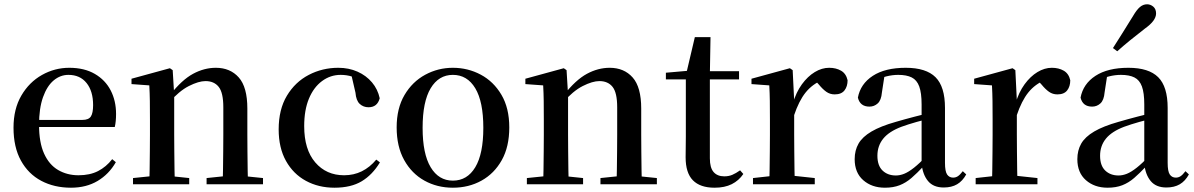

<svg xmlns="http://www.w3.org/2000/svg" viewBox="-20 -859 5568 895"><path d="M311 16Q233 16 172.5 -16Q112 -48 77.5 -110.5Q43 -173 43 -264Q43 -351 79.5 -413.5Q116 -476 175.5 -509.5Q235 -543 303 -543Q373 -543 422 -514.5Q471 -486 496 -437.5Q521 -389 521 -328Q521 -292 515 -267H93V-300H364Q393 -300 403.5 -316Q414 -332 414 -369Q414 -434 383.5 -472Q353 -510 299 -510Q261 -510 230 -484Q199 -458 180.5 -406Q162 -354 162 -277Q162 -195 185.5 -143Q209 -91 251 -66.5Q293 -42 346 -42Q399 -42 437 -61.5Q475 -81 503 -117L520 -103Q488 -47 435 -15.5Q382 16 311 16Z M600 0V-29L707 -40H757L862 -29V0ZM676 0Q677 -25 677.5 -66.5Q678 -108 678.5 -153Q679 -198 679 -232V-301Q679 -352 678.5 -388.5Q678 -425 676 -461L593 -467V-492L772 -541L785 -532L792 -417V-415V-232Q792 -198 792.5 -153Q793 -108 793.5 -66.5Q794 -25 795 0ZM943 0V-29L1049 -40H1099L1206 -29V0ZM1018 0Q1019 -25 1019.5 -66Q1020 -107 1020.5 -152Q1021 -197 1021 -232V-359Q1021 -427 999.5 -454Q978 -481 938 -481Q906 -481 860.5 -458Q815 -435 766 -379L759 -417H773Q828 -487 880 -515Q932 -543 986 -543Q1053 -543 1093 -498Q1133 -453 1133 -353V-232Q1133 -197 1133.5 -152Q1134 -107 1134.5 -66Q1135 -25 1136 0Z M1539 16Q1465 16 1406 -16Q1347 -48 1313 -109Q1279 -170 1279 -256Q1279 -349 1317.5 -413Q1356 -477 1419.5 -510Q1483 -543 1557 -543Q1606 -543 1646.5 -525Q1687 -507 1714 -475Q1741 -443 1750 -401Q1739 -359 1698 -359Q1674 -359 1657 -374.5Q1640 -390 1637 -427L1616 -518L1676 -476Q1647 -494 1621.5 -502Q1596 -510 1568 -510Q1520 -510 1481 -481Q1442 -452 1420 -399Q1398 -346 1398 -271Q1398 -162 1449.5 -102Q1501 -42 1584 -42Q1629 -42 1666.5 -60.5Q1704 -79 1734 -115L1751 -102Q1716 -44 1666 -14Q1616 16 1539 16Z M2091 16Q2018 16 1958.5 -17Q1899 -50 1864 -113Q1829 -176 1829 -265Q1829 -354 1865.5 -416Q1902 -478 1962 -510.5Q2022 -543 2091 -543Q2161 -543 2221 -511Q2281 -479 2317.5 -417Q2354 -355 2354 -265Q2354 -175 2319 -112.5Q2284 -50 2224.5 -17Q2165 16 2091 16ZM2091 -17Q2158 -17 2195.5 -79.5Q2233 -142 2233 -263Q2233 -385 2195.5 -447.5Q2158 -510 2091 -510Q2025 -510 1987.5 -447.5Q1950 -385 1950 -263Q1950 -142 1987.5 -79.5Q2025 -17 2091 -17Z M2436 0V-29L2543 -40H2593L2698 -29V0ZM2512 0Q2513 -25 2513.5 -66.5Q2514 -108 2514.5 -153Q2515 -198 2515 -232V-301Q2515 -352 2514.5 -388.5Q2514 -425 2512 -461L2429 -467V-492L2608 -541L2621 -532L2628 -417V-415V-232Q2628 -198 2628.5 -153Q2629 -108 2629.5 -66.5Q2630 -25 2631 0ZM2779 0V-29L2885 -40H2935L3042 -29V0ZM2854 0Q2855 -25 2855.5 -66Q2856 -107 2856.5 -152Q2857 -197 2857 -232V-359Q2857 -427 2835.5 -454Q2814 -481 2774 -481Q2742 -481 2696.5 -458Q2651 -435 2602 -379L2595 -417H2609Q2664 -487 2716 -515Q2768 -543 2822 -543Q2889 -543 2929 -498Q2969 -453 2969 -353V-232Q2969 -197 2969.5 -152Q2970 -107 2970.5 -66Q2971 -25 2972 0Z M3233 -489V-527H3425V-489ZM3311 16Q3244 16 3210 -18.5Q3176 -53 3176 -126Q3176 -152 3176.5 -173Q3177 -194 3177 -223V-489H3084V-520L3198 -530L3179 -516L3219 -686H3292L3289 -511V-500V-121Q3289 -77 3306.5 -57Q3324 -37 3356 -37Q3377 -37 3393.5 -44Q3410 -51 3430 -65L3445 -48Q3424 -17 3391 -0.5Q3358 16 3311 16Z M3490 0V-29L3599 -41H3666L3778 -29V0ZM3566 0Q3567 -25 3567.5 -66.5Q3568 -108 3568.5 -153Q3569 -198 3569 -232V-301Q3569 -352 3568.5 -388.5Q3568 -425 3566 -461L3483 -467V-492L3662 -541L3675 -532L3682 -390V-389V-232Q3682 -198 3682.5 -153Q3683 -108 3683.5 -66.5Q3684 -25 3685 0ZM3681 -320 3653 -377H3676Q3691 -429 3718 -466Q3745 -503 3778 -523Q3811 -543 3845 -543Q3877 -543 3900.5 -529.5Q3924 -516 3931 -485Q3931 -456 3916.5 -437.5Q3902 -419 3871 -419Q3849 -419 3832 -431Q3815 -443 3797 -465L3774 -490L3814 -486Q3767 -467 3735.5 -428Q3704 -389 3681 -320Z M4105 16Q4044 16 4004 -19Q3964 -54 3964 -117Q3964 -158 3982 -189.5Q4000 -221 4042.5 -246Q4085 -271 4156 -291Q4197 -303 4245 -315.5Q4293 -328 4333 -337V-312Q4293 -302 4252.5 -290.5Q4212 -279 4182 -268Q4124 -246 4097 -212.5Q4070 -179 4070 -133Q4070 -87 4094 -64Q4118 -41 4156 -41Q4175 -41 4195 -49Q4215 -57 4241 -77.5Q4267 -98 4302 -135L4315 -84H4285Q4255 -52 4229 -29.5Q4203 -7 4173.5 4.5Q4144 16 4105 16ZM4379 15Q4331 15 4306 -15Q4281 -45 4276 -96V-99V-372Q4276 -426 4265 -456Q4254 -486 4230 -498Q4206 -510 4167 -510Q4140 -510 4112 -503Q4084 -496 4049 -480L4103 -506L4091 -428Q4088 -392 4071.5 -377Q4055 -362 4033 -362Q3989 -362 3979 -404Q3991 -468 4048.5 -505.5Q4106 -543 4202 -543Q4297 -543 4341 -499Q4385 -455 4385 -356V-100Q4385 -60 4395 -45.5Q4405 -31 4423 -31Q4435 -31 4445 -37.5Q4455 -44 4468 -61L4484 -46Q4467 -15 4441.5 0Q4416 15 4379 15Z M4528 0V-29L4637 -41H4704L4816 -29V0ZM4604 0Q4605 -25 4605.5 -66.5Q4606 -108 4606.5 -153Q4607 -198 4607 -232V-301Q4607 -352 4606.5 -388.5Q4606 -425 4604 -461L4521 -467V-492L4700 -541L4713 -532L4720 -390V-389V-232Q4720 -198 4720.5 -153Q4721 -108 4721.5 -66.5Q4722 -25 4723 0ZM4719 -320 4691 -377H4714Q4729 -429 4756 -466Q4783 -503 4816 -523Q4849 -543 4883 -543Q4915 -543 4938.5 -529.5Q4962 -516 4969 -485Q4969 -456 4954.5 -437.5Q4940 -419 4909 -419Q4887 -419 4870 -431Q4853 -443 4835 -465L4812 -490L4852 -486Q4805 -467 4773.5 -428Q4742 -389 4719 -320Z M5143 16Q5082 16 5042 -19Q5002 -54 5002 -117Q5002 -158 5020 -189.5Q5038 -221 5080.5 -246Q5123 -271 5194 -291Q5235 -303 5283 -315.5Q5331 -328 5371 -337V-312Q5331 -302 5290.5 -290.5Q5250 -279 5220 -268Q5162 -246 5135 -212.5Q5108 -179 5108 -133Q5108 -87 5132 -64Q5156 -41 5194 -41Q5213 -41 5233 -49Q5253 -57 5279 -77.5Q5305 -98 5340 -135L5353 -84H5323Q5293 -52 5267 -29.5Q5241 -7 5211.5 4.5Q5182 16 5143 16ZM5417 15Q5369 15 5344 -15Q5319 -45 5314 -96V-99V-372Q5314 -426 5303 -456Q5292 -486 5268 -498Q5244 -510 5205 -510Q5178 -510 5150 -503Q5122 -496 5087 -480L5141 -506L5129 -428Q5126 -392 5109.5 -377Q5093 -362 5071 -362Q5027 -362 5017 -404Q5029 -468 5086.5 -505.5Q5144 -543 5240 -543Q5335 -543 5379 -499Q5423 -455 5423 -356V-100Q5423 -60 5433 -45.5Q5443 -31 5461 -31Q5473 -31 5483 -37.5Q5493 -44 5506 -61L5522 -46Q5505 -15 5479.5 0Q5454 15 5417 15ZM5168 -635Q5190 -669 5212 -704.5Q5234 -740 5262 -785Q5279 -814 5294 -826.5Q5309 -839 5327 -839Q5343 -839 5356 -828Q5369 -817 5369 -796Q5369 -780 5356.5 -762.5Q5344 -745 5316 -725Q5277 -695 5246.5 -670Q5216 -645 5188 -620Z"/></svg>

Font: Noto Serif SC ExtraLight SemiBold
Style: Regular
Weight: 600
Version: Version 2.002-H1;hotconv 1.1.0;makeotfexe 2.6.0